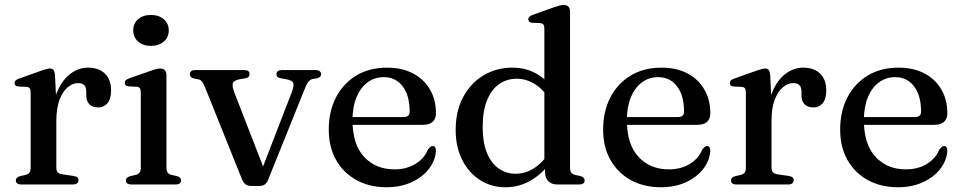

<svg xmlns="http://www.w3.org/2000/svg" viewBox="-20 -758 3953 789"><path d="M194 -261Q194 -332 215 -381Q236 -430 269.5 -455Q303 -480 341 -480Q386.5 -480 411.5 -455.2Q436.5 -430.5 436.5 -386.5Q436.5 -351.5 421.8 -334Q407 -316.5 384 -316.5Q360 -316.5 347.2 -329.5Q334.5 -342.5 334.5 -366V-383Q334 -400 326 -408.2Q318 -416.5 300 -416.5Q278.5 -416.5 258 -399.2Q237.5 -382 224.5 -347.8Q211.5 -313.5 211.5 -261ZM206 -450 211.5 -333.5V-69Q211.5 -56.5 217.2 -50Q223 -43.5 237 -41.5L282 -35Q292.5 -33.5 297.5 -29.2Q302.5 -25 302.5 -17Q302.5 -9 296.8 -4.5Q291 0 279.5 0H67.5Q56 0 50.5 -4.5Q45 -9 45 -16.5Q45 -23 49.2 -27.2Q53.5 -31.5 62 -34L86 -39.5Q96 -42 101 -48.8Q106 -55.5 106 -69V-378.5Q106 -390 102.2 -395Q98.5 -400 89.5 -401L56 -402.5Q47 -403.5 43.5 -407.2Q40 -411 40 -416.5Q40 -423 44.2 -427.5Q48.5 -432 59.5 -435.5L141 -464.5Q160.5 -471.5 170.2 -474Q180 -476.5 185.5 -476.5Q195 -476.5 199.8 -470.5Q204.5 -464.5 206 -450Z M664 -450.5V-69Q664 -55.5 669 -48.8Q674 -42 684 -39.5L706.5 -34.5Q715.5 -32 719.8 -27.5Q724 -23 724 -16.5Q724 -9 718.5 -4.5Q713 0 701 0H520Q508.5 0 503 -4.5Q497.5 -9 497.5 -16.5Q497.5 -23 501.8 -27.2Q506 -31.5 514.5 -34L538.5 -39.5Q548.5 -42 553.5 -48.8Q558.5 -55.5 558.5 -69V-379Q558.5 -390.5 554.8 -395.5Q551 -400.5 542 -401.5L508.5 -403Q499.5 -404.5 496 -408Q492.5 -411.5 492.5 -417.5Q492.5 -424 496.8 -428.2Q501 -432.5 512 -436.5L595 -465.5Q611 -471.5 621 -474Q631 -476.5 637.5 -476.5Q651 -476.5 657.5 -469.5Q664 -462.5 664 -450.5ZM600 -569.5Q567.5 -569.5 547.5 -587.2Q527.5 -605 527.5 -633.5Q527.5 -661.5 547.5 -679Q567.5 -696.5 600 -696.5Q633 -696.5 653.2 -678.8Q673.5 -661 673.5 -633.5Q673.5 -605 653.2 -587.2Q633 -569.5 600 -569.5Z M1046 6H1010.5Q997.5 6 988.8 -0.8Q980 -7.5 974.5 -21L823.5 -397Q815.5 -416.5 809.8 -423.2Q804 -430 795.5 -432L777 -435.5Q767.5 -438 763.8 -442.2Q760 -446.5 760 -453Q760 -461 765.8 -465.5Q771.5 -470 782 -470H983.5Q1005.5 -470 1005.5 -453.5Q1005.5 -446.5 1001.5 -442.2Q997.5 -438 987 -436L966 -432.5Q941.5 -428 937 -416.8Q932.5 -405.5 943.5 -376.5L1070.5 -50L1047.5 -39L1178 -376.5Q1189.5 -405.5 1185 -416.8Q1180.5 -428 1155.5 -432.5L1135 -436Q1124.5 -438 1120.2 -442.2Q1116 -446.5 1116 -453.5Q1116 -461.5 1122 -465.8Q1128 -470 1138 -470H1277.5Q1287.5 -470 1293.5 -465.5Q1299.5 -461 1299.5 -453Q1299.5 -447 1295.8 -442.8Q1292 -438.5 1281.5 -436L1263 -433Q1253.5 -430.5 1246 -420.2Q1238.5 -410 1228.5 -383.5L1081.5 -18.5Q1075.5 -4.5 1066.8 0.8Q1058 6 1046 6Z M1771.5 -292.5Q1771.5 -269.5 1757.8 -257.2Q1744 -245 1718 -245H1398.5V-277H1638.5Q1663.5 -277 1663.5 -299Q1663.5 -366 1634.5 -403.5Q1605.5 -441 1557.5 -441Q1519 -441 1490 -419.2Q1461 -397.5 1444.8 -357.8Q1428.5 -318 1428.5 -264.5Q1428.5 -165 1476.2 -113.5Q1524 -62 1601 -62Q1650.5 -62 1687 -84.2Q1723.5 -106.5 1738.5 -143.5Q1745 -151.5 1749.2 -154.8Q1753.5 -158 1758.5 -158Q1765.5 -158 1768.5 -152Q1771.5 -146 1771.5 -138Q1768.5 -97 1741.8 -63Q1715 -29 1670.2 -8.8Q1625.5 11.5 1568.5 11.5Q1498.5 11.5 1444.8 -18Q1391 -47.5 1361 -100.8Q1331 -154 1331 -226Q1331 -299.5 1360.2 -356.8Q1389.5 -414 1443.2 -447Q1497 -480 1571 -480Q1632.5 -480 1677.5 -456.2Q1722.5 -432.5 1747 -390.2Q1771.5 -348 1771.5 -292.5Z M2220 -82 2217 -85.5V-640.5Q2217 -652 2213.2 -657Q2209.5 -662 2200.5 -663L2167 -664.5Q2158 -665.5 2154.5 -669.2Q2151 -673 2151 -678.5Q2151 -685 2155.2 -689.2Q2159.5 -693.5 2170.5 -697.5L2253.5 -727Q2269 -732.5 2279 -735Q2289 -737.5 2297 -737.5Q2309.5 -737.5 2316 -730.5Q2322.5 -723.5 2322.5 -711.5V-69Q2322.5 -55.5 2327.5 -48.8Q2332.5 -42 2342.5 -39.5L2365 -34.5Q2374 -32 2378.2 -27.5Q2382.5 -23 2382.5 -16.5Q2382.5 -9 2377 -4.5Q2371.5 0 2359.5 0H2270Q2247 0 2233.5 -13Q2220 -26 2220 -50.5ZM1852.5 -223.5Q1852.5 -302.5 1883.8 -360Q1915 -417.5 1967.8 -448.8Q2020.5 -480 2085.5 -480Q2145 -480 2191.5 -451Q2238 -422 2267 -368L2242 -342.5Q2216.5 -387.5 2180.2 -411Q2144 -434.5 2103 -434.5Q2063.5 -434.5 2031.8 -412.8Q2000 -391 1981.8 -346.8Q1963.5 -302.5 1963.5 -235.5Q1963.5 -172.5 1981 -129.8Q1998.5 -87 2029.2 -65.5Q2060 -44 2099 -44Q2139.5 -44 2175.8 -67.5Q2212 -91 2241.5 -137.5L2258 -111.5Q2219.5 -53 2168.5 -20.8Q2117.5 11.5 2057.5 11.5Q1998.5 11.5 1952 -18.5Q1905.5 -48.5 1879 -101.8Q1852.5 -155 1852.5 -223.5Z M2899 -292.5Q2899 -269.5 2885.2 -257.2Q2871.5 -245 2845.5 -245H2526V-277H2766Q2791 -277 2791 -299Q2791 -366 2762 -403.5Q2733 -441 2685 -441Q2646.5 -441 2617.5 -419.2Q2588.5 -397.5 2572.2 -357.8Q2556 -318 2556 -264.5Q2556 -165 2603.8 -113.5Q2651.5 -62 2728.5 -62Q2778 -62 2814.5 -84.2Q2851 -106.5 2866 -143.5Q2872.5 -151.5 2876.8 -154.8Q2881 -158 2886 -158Q2893 -158 2896 -152Q2899 -146 2899 -138Q2896 -97 2869.2 -63Q2842.5 -29 2797.8 -8.8Q2753 11.5 2696 11.5Q2626 11.5 2572.2 -18Q2518.5 -47.5 2488.5 -100.8Q2458.5 -154 2458.5 -226Q2458.5 -299.5 2487.8 -356.8Q2517 -414 2570.8 -447Q2624.5 -480 2698.5 -480Q2760 -480 2805 -456.2Q2850 -432.5 2874.5 -390.2Q2899 -348 2899 -292.5Z M3133 -261Q3133 -332 3154 -381Q3175 -430 3208.5 -455Q3242 -480 3280 -480Q3325.5 -480 3350.5 -455.2Q3375.5 -430.5 3375.5 -386.5Q3375.5 -351.5 3360.8 -334Q3346 -316.5 3323 -316.5Q3299 -316.5 3286.2 -329.5Q3273.5 -342.5 3273.5 -366V-383Q3273 -400 3265 -408.2Q3257 -416.5 3239 -416.5Q3217.5 -416.5 3197 -399.2Q3176.5 -382 3163.5 -347.8Q3150.5 -313.5 3150.5 -261ZM3145 -450 3150.5 -333.5V-69Q3150.5 -56.5 3156.2 -50Q3162 -43.5 3176 -41.5L3221 -35Q3231.5 -33.5 3236.5 -29.2Q3241.5 -25 3241.5 -17Q3241.5 -9 3235.8 -4.5Q3230 0 3218.5 0H3006.5Q2995 0 2989.5 -4.5Q2984 -9 2984 -16.5Q2984 -23 2988.2 -27.2Q2992.5 -31.5 3001 -34L3025 -39.5Q3035 -42 3040 -48.8Q3045 -55.5 3045 -69V-378.5Q3045 -390 3041.2 -395Q3037.5 -400 3028.5 -401L2995 -402.5Q2986 -403.5 2982.5 -407.2Q2979 -411 2979 -416.5Q2979 -423 2983.2 -427.5Q2987.5 -432 2998.5 -435.5L3080 -464.5Q3099.5 -471.5 3109.2 -474Q3119 -476.5 3124.5 -476.5Q3134 -476.5 3138.8 -470.5Q3143.5 -464.5 3145 -450Z M3873 -292.5Q3873 -269.5 3859.2 -257.2Q3845.5 -245 3819.5 -245H3500V-277H3740Q3765 -277 3765 -299Q3765 -366 3736 -403.5Q3707 -441 3659 -441Q3620.5 -441 3591.5 -419.2Q3562.5 -397.5 3546.2 -357.8Q3530 -318 3530 -264.5Q3530 -165 3577.8 -113.5Q3625.5 -62 3702.5 -62Q3752 -62 3788.5 -84.2Q3825 -106.5 3840 -143.5Q3846.5 -151.5 3850.8 -154.8Q3855 -158 3860 -158Q3867 -158 3870 -152Q3873 -146 3873 -138Q3870 -97 3843.2 -63Q3816.5 -29 3771.8 -8.8Q3727 11.5 3670 11.5Q3600 11.5 3546.2 -18Q3492.5 -47.5 3462.5 -100.8Q3432.5 -154 3432.5 -226Q3432.5 -299.5 3461.8 -356.8Q3491 -414 3544.8 -447Q3598.5 -480 3672.5 -480Q3734 -480 3779 -456.2Q3824 -432.5 3848.5 -390.2Q3873 -348 3873 -292.5Z"/></svg>

Font: Fraunces 12pt
Style: Regular
Weight: 400
Version: Version 1.000;[b76b70a41]